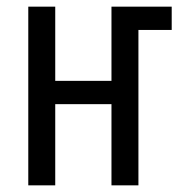

<svg xmlns="http://www.w3.org/2000/svg" viewBox="-20 -557 546 577"><path d="M65 0V-537H146V-314H315V-537H496V-467H396V0H315V-244H146V0Z"/></svg>

Font: Noto Sans ExtraCondensed
Style: Regular
Weight: 400
Width: 2
Designer: Monotype Design Team
Foundry: Monotype Imaging Inc.
Version: Version 2.013